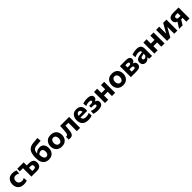

<svg xmlns="http://www.w3.org/2000/svg" viewBox="861 -3449 6171 6171"><g transform="rotate(-45 3946.0 -363.5)"><path d="M299.7 10.9Q214.7 10.9 155.6 -22.8Q96.5 -56.4 65.6 -115Q34.7 -173.5 34.7 -248.6Q34.7 -324.2 63.3 -383.8Q91.9 -443.3 148.7 -477.7Q205.4 -512.1 290 -512.1Q319.8 -512.1 349.1 -507.6Q378.5 -503.1 404.6 -495.2Q430.7 -487.2 451 -476.2L439.8 -347.2Q411.3 -363.5 387.7 -371.7Q364.1 -379.9 344.9 -382.8Q325.8 -385.7 310.9 -385.7Q254.6 -385.7 220.7 -349.9Q186.8 -314 186.8 -253Q186.8 -211.7 203.7 -179.8Q220.5 -147.9 253.3 -129.9Q286.1 -111.8 333.8 -111.8Q352.7 -111.8 371.2 -115.3Q389.7 -118.8 407.7 -125.9Q425.8 -133 442.6 -144L450.2 -15Q432.9 -7.6 410.7 -1.8Q388.6 4.1 361 7.5Q333.4 10.9 299.7 10.9Z M646.6 0Q646.6 -53.7 646.6 -103.8Q646.6 -153.8 646.6 -216.1V-266.1Q646.6 -313.1 646.6 -350.5Q646.6 -387.9 646.6 -420.7Q646.6 -453.6 646.6 -487.3L693.6 -381.7H671.2Q630.7 -381.7 587.6 -381.7Q544.6 -381.7 502.4 -381.7V-498.9H793.9Q793.9 -450.8 793.9 -405Q793.9 -359.2 793.9 -306.8Q793.9 -251.4 793.9 -203.7Q793.9 -156 793.9 -104.9H856.6Q882.8 -104.9 904.1 -111Q925.4 -117.2 937.8 -133.9Q950.1 -150.7 950.1 -181.7Q950.1 -204 943.4 -218.2Q936.6 -232.4 925.2 -240.1Q913.9 -247.8 899.5 -250.8Q885.1 -253.7 869.8 -253.7H775L739.3 -358.5Q767.5 -358.5 809.3 -358.5Q851.2 -358.5 887.5 -358.5Q955.6 -358.5 1003 -341.6Q1050.4 -324.8 1075.1 -286.6Q1099.7 -248.3 1099.7 -183.9Q1099.7 -128.9 1079.6 -87.5Q1059.5 -46.1 1015.4 -23.1Q971.2 0 898.6 0Q821.3 0 758 0Q694.7 0 646.6 0Z M1438.1 13.2Q1353.5 13.2 1292.3 -23.3Q1231 -59.8 1198.4 -136.1Q1165.7 -212.5 1165.7 -331.9Q1165.7 -450.5 1193.3 -533.9Q1220.9 -617.3 1283 -664.5Q1345 -711.7 1448.2 -721.6Q1459.4 -722.6 1485 -724.9Q1510.6 -727.2 1542.3 -730.3Q1574 -733.4 1605.2 -736.3Q1636.5 -739.2 1659.4 -741.2L1670.5 -604Q1647.2 -602 1615.1 -599.4Q1583.1 -596.9 1550.6 -594.3Q1518 -591.7 1493.4 -589.7Q1468.7 -587.7 1460.3 -586.9Q1401.4 -581.6 1365.6 -556.1Q1329.9 -530.6 1314 -478.9Q1298.2 -427.2 1297.6 -342.8L1324.3 -322.9Q1324.3 -276.9 1331.3 -237.7Q1338.3 -198.6 1352.4 -169.6Q1366.6 -140.7 1387.7 -124.6Q1408.8 -108.6 1437.4 -108.6Q1472 -108.6 1494.8 -126.7Q1517.7 -144.9 1529.2 -176.1Q1540.7 -207.3 1540.7 -246.3Q1540.7 -282.7 1530.2 -311.3Q1519.6 -339.9 1497.4 -356.7Q1475.2 -373.5 1440.2 -373.5Q1421.7 -373.5 1399.9 -366.3Q1378.1 -359.1 1356.2 -343.4Q1334.2 -327.6 1314.1 -301.4Q1295.1 -314.5 1288.5 -333.2Q1281.9 -351.8 1283.8 -370.3Q1285.7 -388.9 1291.7 -401H1310.4Q1332.5 -428.8 1361.5 -446.7Q1390.5 -464.7 1424.6 -473.6Q1458.6 -482.4 1495 -482.4Q1561.9 -482.4 1606 -452.8Q1650.1 -423.1 1671.9 -370.9Q1693.8 -318.6 1693.8 -250.8Q1693.8 -172.3 1663.2 -112.7Q1632.7 -53.1 1575.5 -20Q1518.3 13.2 1438.1 13.2Z M2030.7 13.3Q1962.6 13.3 1912.4 -8.1Q1862.2 -29.6 1829.3 -66.6Q1796.4 -103.6 1780.3 -151.3Q1764.2 -198.9 1764.2 -251Q1764.2 -325.6 1794.3 -384.8Q1824.4 -444 1883.1 -478.3Q1941.8 -512.7 2027.6 -512.7Q2093.7 -512.7 2143.4 -492.8Q2193 -472.8 2226.2 -437.1Q2259.3 -401.3 2275.9 -353.8Q2292.4 -306.2 2292.4 -251Q2292.4 -175.7 2262 -115.9Q2231.5 -56.2 2172.9 -21.4Q2114.3 13.3 2030.7 13.3ZM2030.1 -108.7Q2067.3 -108.7 2091.7 -128.9Q2116.1 -149.1 2128.2 -181.5Q2140.3 -213.9 2140.3 -251Q2140.3 -294.8 2126.5 -326Q2112.6 -357.3 2087.6 -374Q2062.7 -390.6 2029.5 -390.6Q1992.7 -390.6 1967.5 -372.2Q1942.2 -353.7 1929.2 -322.1Q1916.3 -290.5 1916.3 -251Q1916.3 -213.9 1929.1 -181.5Q1941.9 -149.1 1967.3 -128.9Q1992.6 -108.7 2030.1 -108.7Z M2409.4 11.3Q2397.4 11.3 2383.3 10.2Q2369.2 9.1 2356.1 7Q2343 4.8 2333.4 2.1L2339.6 -121.6Q2347.4 -120.2 2354.8 -119.5Q2362.2 -118.8 2366.6 -118.8Q2389.2 -118.8 2403 -135.9Q2416.8 -153 2424.4 -181.8Q2432 -210.5 2435.8 -245.5Q2439.5 -280.6 2441.6 -316.5Q2444.5 -363.5 2447.7 -410Q2450.8 -456.4 2453.4 -499H2860.4Q2860.4 -463.3 2860.4 -428.7Q2860.4 -394 2860.4 -354.8Q2860.4 -315.5 2860.4 -266V-216Q2860.4 -154 2860.4 -103.8Q2860.4 -53.7 2860.4 0H2711.2Q2711.2 -53.7 2711.2 -103.8Q2711.2 -154 2711.2 -216V-266Q2711.2 -311.2 2711.2 -346.1Q2711.2 -380.9 2711.2 -411.7Q2711.2 -442.5 2711.2 -475.3L2799.7 -381.8H2515L2585.5 -475.3Q2583 -442.6 2580.4 -405.3Q2577.9 -368.1 2575.2 -331.2Q2572.5 -294.3 2569.8 -261.2Q2565.3 -200.6 2557.6 -150.6Q2549.9 -100.6 2534 -64.4Q2518 -28.1 2488.2 -8.4Q2458.5 11.3 2409.4 11.3Z M3229.6 13.2Q3133 13.2 3071.8 -20.8Q3010.7 -54.8 2981.7 -114.3Q2952.8 -173.9 2952.8 -251Q2952.8 -327.8 2980 -386.8Q3007.1 -445.8 3060.9 -479.1Q3114.7 -512.4 3194.5 -512.4Q3262.6 -512.4 3311.1 -488.2Q3359.6 -464.1 3385.5 -415.1Q3411.4 -366.1 3411.4 -291.5Q3411.4 -271.4 3410.5 -255.8Q3409.6 -240.3 3407.1 -225L3278.8 -273.4Q3279.8 -280.1 3280.3 -287.1Q3280.8 -294.2 3280.8 -300.2Q3280.8 -350.3 3257.1 -379Q3233.4 -407.8 3195.8 -407.8Q3167.6 -407.8 3145.7 -391.2Q3123.7 -374.7 3111.2 -344.5Q3098.6 -314.3 3098.6 -273V-248.7Q3098.6 -204.8 3114.3 -173.8Q3130.1 -142.9 3163.1 -126.4Q3196.1 -109.9 3247.4 -109.9Q3267.3 -109.9 3293.5 -113.6Q3319.8 -117.4 3347.1 -125.1Q3374.5 -132.9 3398.1 -145L3403 -18.9Q3383.7 -10 3357.8 -2.6Q3331.8 4.7 3299.5 9Q3267.2 13.2 3229.6 13.2ZM3010.6 -225V-304.9L3320 -311.4L3407.1 -286.8V-225Z M3669.4 11Q3635.1 11 3606.2 8.3Q3577.2 5.6 3553.5 0.8Q3529.8 -3.9 3511.3 -9.6Q3492.8 -15.3 3479.5 -21.4L3487.7 -143.1Q3506 -133.8 3531.7 -125.7Q3557.5 -117.5 3588.3 -112.4Q3619.1 -107.3 3652.1 -107.3Q3688.1 -107.3 3709.6 -113.8Q3731.2 -120.3 3740.7 -131.7Q3750.1 -143 3750.1 -157Q3750.1 -172.6 3739.8 -183.8Q3729.5 -195.1 3711 -201Q3692.5 -207 3667.1 -207Q3637.6 -207 3614.3 -207Q3590.9 -207 3568.7 -207V-295.3Q3588.7 -295.3 3610.3 -295.3Q3631.8 -295.3 3658.4 -295.3Q3697.5 -295.3 3718.1 -308.9Q3738.6 -322.6 3738.6 -345.9Q3738.6 -360.6 3729 -371Q3719.4 -381.3 3700.5 -386.6Q3681.5 -391.8 3653 -391.8Q3629.1 -391.8 3604.5 -388.8Q3579.8 -385.7 3553.2 -378.4Q3526.6 -371.1 3496.8 -357.9L3485.7 -478.8Q3507 -487.9 3538.6 -495.2Q3570.1 -502.5 3607.6 -507.1Q3645.1 -511.6 3682.5 -511.6Q3755.5 -511.6 3801 -495Q3846.5 -478.5 3867.7 -449.3Q3888.9 -420.2 3888.9 -382.4Q3888.9 -334.8 3864.5 -307.9Q3840.1 -281.1 3807.9 -270.3V-258.5Q3830.7 -252.2 3851.9 -238.7Q3873 -225.3 3886.8 -201.4Q3900.6 -177.6 3900.6 -140.2Q3900.6 -98.1 3879.7 -63.8Q3858.8 -29.4 3808.4 -9.2Q3758.1 11 3669.4 11Z M3991.7 0Q3991.7 -53.7 3991.7 -103.8Q3991.7 -154 3991.7 -216V-266Q3991.7 -315.5 3991.7 -354.8Q3991.7 -394 3991.7 -428.7Q3991.7 -463.3 3991.7 -499L4139.1 -503.5Q4139.1 -467.5 4139.1 -432Q4139.1 -396.6 4139.1 -356.6Q4139.1 -316.7 4139.1 -266V-216Q4139.1 -154 4139.1 -103.8Q4139.1 -53.7 4139.1 0ZM4080.8 -192.5V-307.9H4367.5V-192.5ZM4307.2 0Q4307.2 -53.7 4307.2 -103.8Q4307.2 -154 4307.2 -216V-266Q4307.2 -315.5 4307.2 -354.8Q4307.2 -394 4307.2 -428.7Q4307.2 -463.3 4307.2 -499H4454.6Q4454.6 -463.3 4454.6 -428.7Q4454.6 -394 4454.6 -354.8Q4454.6 -315.5 4454.6 -266V-216Q4454.6 -154 4454.6 -103.8Q4454.6 -53.7 4454.6 0Z M4813.7 13.3Q4745.6 13.3 4695.4 -8.1Q4645.2 -29.6 4612.3 -66.6Q4579.4 -103.6 4563.3 -151.3Q4547.2 -198.9 4547.2 -251Q4547.2 -325.6 4577.3 -384.8Q4607.4 -444 4666.1 -478.3Q4724.8 -512.7 4810.6 -512.7Q4876.7 -512.7 4926.4 -492.8Q4976 -472.8 5009.2 -437.1Q5042.3 -401.3 5058.9 -353.8Q5075.4 -306.2 5075.4 -251Q5075.4 -175.7 5045 -115.9Q5014.5 -56.2 4955.9 -21.4Q4897.3 13.3 4813.7 13.3ZM4813.1 -108.7Q4850.3 -108.7 4874.7 -128.9Q4899.1 -149.1 4911.2 -181.5Q4923.3 -213.9 4923.3 -251Q4923.3 -294.8 4909.5 -326Q4895.6 -357.3 4870.6 -374Q4845.7 -390.6 4812.5 -390.6Q4775.7 -390.6 4750.5 -372.2Q4725.2 -353.7 4712.2 -322.1Q4699.3 -290.5 4699.3 -251Q4699.3 -213.9 4712.1 -181.5Q4724.9 -149.1 4750.3 -128.9Q4775.6 -108.7 4813.1 -108.7Z M5167.7 0Q5167.7 -53.7 5167.7 -104.1Q5167.7 -154.5 5167.7 -216.8V-266.8Q5167.7 -316.3 5167.7 -355.3Q5167.7 -394.3 5167.7 -428.8Q5167.7 -463.3 5167.7 -498.9Q5221.1 -498.9 5292.9 -498.9Q5364.6 -498.9 5433.7 -498.9Q5501.1 -498.9 5540.3 -484Q5579.4 -469.2 5596.1 -443Q5612.8 -416.7 5612.8 -382Q5612.8 -335.5 5589.1 -307.9Q5565.5 -280.4 5532.5 -271V-261.8Q5555.9 -255.4 5576.7 -242Q5597.5 -228.6 5610.8 -204.4Q5624.1 -180.2 5624.1 -140.5Q5624.1 -98.3 5605 -66.7Q5585.8 -35 5539.2 -17.5Q5492.6 0 5409.4 0Q5335.5 0 5274.5 0Q5213.6 0 5167.7 0ZM5312.2 -104.4H5392Q5421.8 -104.4 5440.1 -109.8Q5458.4 -115.2 5466.8 -126.9Q5475.2 -138.6 5475.2 -156.9Q5475.2 -183.3 5456.3 -196.4Q5437.4 -209.5 5397.7 -209.5H5270.6V-294.7H5389.4Q5415.5 -294.7 5431.5 -300.7Q5447.5 -306.7 5454.9 -318.3Q5462.4 -329.9 5462.4 -346.6Q5462.4 -371.8 5446.1 -383.9Q5429.7 -395.9 5397.4 -395.9H5312.2Q5312.2 -363.2 5312.2 -332.8Q5312.2 -302.4 5312.2 -266.8V-216.8Q5312.2 -185.9 5312.2 -159.4Q5312.2 -132.8 5312.2 -104.4Z M5836.1 11.9Q5793.2 11.9 5761 -6Q5728.9 -24 5711 -56.8Q5693.2 -89.7 5693.2 -134.4Q5693.2 -176.8 5708 -205.5Q5722.9 -234.3 5746.7 -252.3Q5770.5 -270.3 5798.8 -280Q5827 -289.6 5853.9 -293.8L5993 -315.7Q5994.2 -344.5 5982.2 -360.7Q5970.2 -377 5947.3 -383.5Q5924.4 -390 5893.2 -390Q5876.2 -390 5856.2 -387.4Q5836.2 -384.7 5814.3 -379.1Q5792.4 -373.5 5769.3 -365.4Q5746.2 -357.3 5722.4 -345.9L5715.5 -473.4Q5734.1 -480.1 5758 -487Q5781.8 -494 5810 -499.8Q5838.1 -505.6 5869.3 -509Q5900.5 -512.4 5933.7 -512.4Q5996 -512.4 6040.4 -494.3Q6084.7 -476.2 6108.2 -437Q6131.7 -397.8 6131.7 -335.1Q6131.7 -310.5 6131.7 -275Q6131.7 -239.5 6131.7 -211.3V-164.1Q6131.7 -126 6131.7 -85.8Q6131.7 -45.7 6131.7 0H6003.8L5994.4 -66.7H5983.1Q5969.6 -47.3 5949 -29.2Q5928.3 -11.2 5900.1 0.3Q5871.8 11.9 5836.1 11.9ZM5895.3 -103.4Q5913.2 -103.4 5930.5 -111.8Q5947.9 -120.2 5963 -135.3Q5978.1 -150.5 5989.1 -171.3V-247.9Q5983 -243.4 5973.8 -239.7Q5964.6 -235.9 5946.8 -231.6Q5928.9 -227.4 5897.3 -221.1Q5879.3 -217.4 5866.3 -209Q5853.3 -200.6 5846 -187.2Q5838.8 -173.9 5838.8 -155.9Q5838.8 -127.4 5856 -115.4Q5873.3 -103.4 5895.3 -103.4Z M6236.2 0Q6236.2 -53.7 6236.2 -103.8Q6236.2 -154 6236.2 -216V-266Q6236.2 -315.5 6236.2 -354.8Q6236.2 -394 6236.2 -428.7Q6236.2 -463.3 6236.2 -499L6383.6 -503.5Q6383.6 -467.5 6383.6 -432Q6383.6 -396.6 6383.6 -356.6Q6383.6 -316.7 6383.6 -266V-216Q6383.6 -154 6383.6 -103.8Q6383.6 -53.7 6383.6 0ZM6325.3 -192.5V-307.9H6612V-192.5ZM6551.7 0Q6551.7 -53.7 6551.7 -103.8Q6551.7 -154 6551.7 -216V-266Q6551.7 -315.5 6551.7 -354.8Q6551.7 -394 6551.7 -428.7Q6551.7 -463.3 6551.7 -499H6699.1Q6699.1 -463.3 6699.1 -428.7Q6699.1 -394 6699.1 -354.8Q6699.1 -315.5 6699.1 -266V-216Q6699.1 -154 6699.1 -103.8Q6699.1 -53.7 6699.1 0Z M6814.7 0Q6814.7 -53.7 6814.7 -103.8Q6814.7 -153.8 6814.7 -216.1V-266.1Q6814.7 -315.6 6814.7 -354.7Q6814.7 -393.9 6814.7 -428.6Q6814.7 -463.3 6814.7 -498.9L6957.9 -503.1Q6957.9 -470.2 6957.9 -437.9Q6957.9 -405.6 6957.9 -369.1Q6957.9 -332.6 6957.9 -286.7V-200H6967.1L7040.2 -330.2Q7064.2 -372.8 7087.9 -415.2Q7111.6 -457.7 7134.9 -498.9H7282.1Q7282.1 -463.3 7282.1 -428.6Q7282.1 -393.9 7282.1 -354.7Q7282.1 -315.6 7282.1 -266.1V-216.1Q7282.1 -153.8 7282.1 -103.8Q7282.1 -53.7 7282.1 0H7139.4Q7139.4 -52.4 7139.4 -101.4Q7139.4 -150.4 7139.4 -210.9V-299.1H7129.8L7058 -170.7Q7034.1 -127.7 7010.2 -84.8Q6986.3 -42 6962.6 0Z M7359.7 0Q7383.2 -37 7406.7 -74.2Q7430.3 -111.4 7453.1 -147.3L7518.3 -249.5L7565.2 -194.4Q7500.7 -194.4 7460.3 -212.9Q7419.9 -231.3 7401 -265.4Q7382.1 -299.4 7382.1 -345.9Q7382.1 -403.3 7407.5 -436.6Q7432.9 -469.9 7481 -484.4Q7529.1 -498.9 7596.7 -498.9Q7640.3 -498.9 7684.4 -498.9Q7728.4 -498.9 7767.6 -498.9Q7806.7 -498.9 7834 -498.9Q7834 -463.3 7834 -428.6Q7834 -393.9 7834 -354.7Q7834 -315.6 7834 -266.1V-216.1Q7834 -153.8 7834 -103.8Q7834 -53.7 7834 0H7689.5Q7689.5 -28.5 7689.5 -55.3Q7689.5 -82.1 7689.5 -110.7Q7689.5 -139.3 7689.5 -171.8V-267.1Q7689.5 -301.6 7689.5 -331.8Q7689.5 -362 7689.5 -391.1H7611.1Q7591.4 -391.1 7573.4 -385.3Q7555.4 -379.6 7543.9 -365.3Q7532.5 -351.1 7532.5 -325.4Q7532.5 -303.7 7540.9 -291.1Q7549.3 -278.5 7562.3 -272.8Q7575.4 -267 7589.9 -265.3Q7604.4 -263.7 7616.4 -263.7H7711.1V-170.6H7577.6L7649.6 -214.4L7599.6 -131.2Q7579.9 -98.3 7560.3 -65.4Q7540.7 -32.5 7520.9 0Z"/></g></svg>

Font: Commissioner Thin
Style: Regular
Weight: 100
Designer: Kostas Bartsokas
Foundry: Kostas Bartsokas
Version: Version 1.001;gftools[0.9.23]